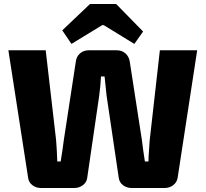

<svg xmlns="http://www.w3.org/2000/svg" viewBox="-20 -942 1031 962"><path d="M968 -690 870 -51Q866 -28 847.5 -14Q829 0 805 0H640Q615 0 596.5 -14Q578 -28 575 -51L514 -463Q511 -487 509 -511Q507 -535 504 -559H486Q485 -535 482.5 -510.5Q480 -486 477 -462L417 -51Q414 -28 395 -14Q376 0 352 0H186Q161 0 142.5 -14Q124 -28 121 -51L22 -690H209L261 -241Q263 -217 264.5 -190Q266 -163 267 -133H284Q288 -158 292.5 -187Q297 -216 300 -242L360 -634Q363 -659 381 -674.5Q399 -690 424 -690H566Q591 -690 608.5 -674.5Q626 -659 630 -634L691 -240Q694 -214 698 -186Q702 -158 706 -133H724Q724 -159 726.5 -187Q729 -215 730 -239L781 -690ZM562 -922 697 -784 653 -722 500 -816H492L338 -722L292 -790L431 -922Z"/></svg>

Font: Exo 2 ExtraBold
Style: Regular
Weight: 800
Designer: Natanael Gama
Foundry: Natanael Gama
Version: Version 2.010